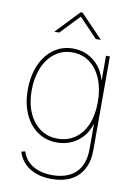

<svg xmlns="http://www.w3.org/2000/svg" viewBox="-103 -820 775 1099"><g transform="rotate(10 284.5 -270.5)"><path d="M274.9 213.4Q224.1 213.4 184.1 198.7Q144 184.1 117.2 156.2Q90.3 128.4 78.1 89.4L100.1 83.5Q110.8 118.2 135 142.1Q159.2 166 194.6 178.5Q230 190.9 274.9 190.9Q363.8 190.9 412.1 143.8Q460.4 96.7 460.4 7.8V-136.7H458.5Q445.3 -92.8 417 -61.5Q388.7 -30.3 350.6 -13.9Q312.5 2.4 269 2.4Q205.1 2.4 156.5 -31.2Q107.9 -64.9 80.6 -125.7Q53.2 -186.5 53.2 -267.1Q53.2 -347.7 80.3 -410.2Q107.4 -472.7 156.2 -508.1Q205.1 -543.5 269 -543.5Q314.9 -543.5 353 -525.1Q391.1 -506.8 418.5 -473.6Q445.8 -440.4 458.5 -396H460.4V-535.6H482.9V7.8Q482.9 73.2 458.3 119.4Q433.6 165.5 387 189.5Q340.3 213.4 274.9 213.4ZM269 -20Q326.7 -20 369.9 -50Q413.1 -80.1 436.8 -135.5Q460.4 -190.9 460.4 -267.1Q460.4 -340.8 437 -398.4Q413.6 -456.1 370.6 -488.5Q327.6 -521 269 -521Q211.4 -521 167.7 -488.5Q124 -456.1 99.9 -398.4Q75.7 -340.8 75.7 -267.1Q75.7 -192.9 100.1 -137.2Q124.5 -81.5 168 -50.8Q211.4 -20 269 -20ZM173.8 -619.6H147V-621.6L274.4 -755.4H285.6L414.1 -621.6V-619.6H386.2L279.8 -731Z"/></g></svg>

Font: Inter 20pt Thin
Style: Regular
Weight: 250
Version: Version 4.001;git-66647c0bb